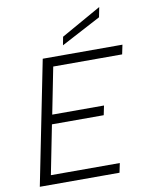

<svg xmlns="http://www.w3.org/2000/svg" viewBox="-99 -1000 827 1070"><g transform="rotate(-10 314.5 -464.5)"><path d="M618 -647H228L176 -384H469L458 -331H165L110 -53H500L489 0H38L178 -700H629ZM538 -929 527 -873 302 -754 311 -801Z"/></g></svg>

Font: Albert Sans Light
Style: Italic
Weight: 300
Italic angle: -11.25°
Designer: Andreas Rasmussen
Foundry: a.Foundry
Version: Version 1.025